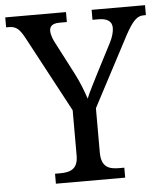

<svg xmlns="http://www.w3.org/2000/svg" viewBox="-56 -760 692 806"><g transform="rotate(-5 290.5 -357.0)"><path d="M147 0H439V-42H418C376 -42 342 -51 342 -115V-301L497 -595C529 -654 548 -672 575 -672H585V-714H360V-672H385C420 -672 442 -660 442 -631C442 -615 436 -592 424 -569L365 -455C344 -413 322 -372 311 -344C301 -375 286 -415 265 -455L196 -588C188 -602 179 -624 179 -641C179 -658 188 -672 221 -672H252V-714H-4V-672H8C39 -672 53 -658 74 -619L244 -301V-110C244 -51 209 -42 167 -42H147Z"/></g></svg>

Font: Noto Serif Ethiopic SemiCondensed
Style: Regular
Weight: 400
Width: 4
Designer: Monotype Design Team
Foundry: Monotype Imaging Inc.
Version: Version 2.102